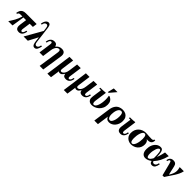

<svg xmlns="http://www.w3.org/2000/svg" viewBox="524 -2795 5104 5104"><g transform="rotate(45 3076.0 -243.0)"><path d="M591 -355H120Q87 -355 69.5 -340.5Q52 -326 49 -303H14Q22 -357 41 -396.5Q60 -436 99 -458Q138 -480 203 -480H608ZM476 -390 439 -129Q435 -96 442 -75.5Q449 -55 471 -55Q484 -55 497 -64.5Q510 -74 521.5 -97Q533 -120 539 -161H574Q562 -79 523.5 -34.5Q485 10 419 10Q398 10 375.5 4Q353 -2 335 -19.5Q317 -37 309 -69.5Q301 -102 308 -155L341 -390ZM201 -361H236Q219 -246 206 -160.5Q193 -75 180 0H20Q50 -49 74.5 -86.5Q99 -124 119.5 -161.5Q140 -199 160 -246.5Q180 -294 201 -361Z M1094 -161H1129Q1118 -85 1089.5 -37.5Q1061 10 1011 10Q981 10 963 -6.5Q945 -23 935 -48.5Q925 -74 920.5 -102.5Q916 -131 913 -155L861 -571Q859 -593 853 -615Q847 -637 834.5 -651.5Q822 -666 798 -666Q783 -666 766 -657.5Q749 -649 735 -627.5Q721 -606 715 -565H680Q692 -648 727 -692Q762 -736 807 -736Q835 -736 851.5 -720.5Q868 -705 876.5 -680Q885 -655 889 -626Q893 -597 896 -571L948 -155Q950 -138 955.5 -115.5Q961 -93 975 -76.5Q989 -60 1014 -60Q1038 -60 1061.5 -81.5Q1085 -103 1094 -161ZM882 -503 912 -300 755 0H596Z M1548 -490Q1626 -490 1655 -446.5Q1684 -403 1673 -330L1586 250H1451L1537 -330Q1539 -341 1540.5 -358.5Q1542 -376 1540 -393.5Q1538 -411 1528 -423Q1518 -435 1497 -435Q1470 -435 1443 -414Q1416 -393 1395.5 -354Q1375 -315 1367 -260L1330 0H1195L1244 -351Q1247 -373 1245.5 -389.5Q1244 -406 1236 -415.5Q1228 -425 1213 -425Q1200 -425 1186 -415Q1172 -405 1161.5 -382Q1151 -359 1145 -319H1110Q1121 -402 1162.5 -446Q1204 -490 1275 -490Q1319 -490 1344 -471Q1369 -452 1378 -409H1388Q1416 -448 1456 -469Q1496 -490 1548 -490Z M2316 -161H2351Q2340 -79 2298.5 -34.5Q2257 10 2186 10Q2143 10 2116 -8.5Q2089 -27 2080 -81Q2049 -33 2024 -11.5Q1999 10 1961 10Q1943 10 1932 4.5Q1921 -1 1915 -11L1877 250H1741L1797 -150L1842 -480H1979L1953 -291L1932 -137Q1929 -116 1928.5 -94.5Q1928 -73 1936.5 -59Q1945 -45 1967 -45Q1992 -45 2018 -64.5Q2044 -84 2065 -124.5Q2086 -165 2094 -227L2129 -480H2266L2217 -129Q2213 -96 2219 -75.5Q2225 -55 2247 -55Q2261 -55 2275 -65Q2289 -75 2300 -98Q2311 -121 2316 -161Z M2933 -161H2968Q2957 -79 2915.5 -34.5Q2874 10 2803 10Q2760 10 2733 -8.5Q2706 -27 2697 -81Q2666 -33 2641 -11.5Q2616 10 2578 10Q2560 10 2549 4.5Q2538 -1 2532 -11L2494 250H2358L2414 -150L2459 -480H2596L2570 -291L2549 -137Q2546 -116 2545.5 -94.5Q2545 -73 2553.5 -59Q2562 -45 2584 -45Q2609 -45 2635 -64.5Q2661 -84 2682 -124.5Q2703 -165 2711 -227L2746 -480H2883L2834 -129Q2830 -96 2836 -75.5Q2842 -55 2864 -55Q2878 -55 2892 -65Q2906 -75 2917 -98Q2928 -121 2933 -161Z M3313 -490H3348Q3407 -460 3434 -414Q3461 -368 3461 -303Q3461 -225 3433 -166.5Q3405 -108 3360.5 -68.5Q3316 -29 3263.5 -9.5Q3211 10 3161 10Q3119 10 3084 -7Q3049 -24 3031.5 -64.5Q3014 -105 3024 -175L3061 -435L3051 -445H2997L3002 -480Q3028 -480 3062.5 -480.5Q3097 -481 3131.5 -483.5Q3166 -486 3192 -490L3202 -480L3155 -149Q3148 -97 3158.5 -66Q3169 -35 3198 -35Q3227 -35 3250.5 -61Q3274 -87 3291 -133Q3308 -179 3317 -237.5Q3326 -296 3326 -360Q3326 -392 3323 -424Q3320 -456 3313 -490ZM3408 -720 3254 -540H3224L3268 -720Z M3838 -490Q3900 -490 3948.5 -467Q3997 -444 4025 -396.5Q4053 -349 4053 -277Q4053 -218 4034.5 -166Q4016 -114 3982.5 -74.5Q3949 -35 3906 -12.5Q3863 10 3813 10Q3760 10 3730 -15.5Q3700 -41 3687 -79L3641 250H3506L3572 -219Q3587 -324 3627 -383Q3667 -442 3722.5 -466Q3778 -490 3838 -490ZM3790 -45Q3824 -45 3849 -81.5Q3874 -118 3888.5 -176.5Q3903 -235 3903 -302Q3903 -368 3887 -401.5Q3871 -435 3833 -435Q3801 -435 3777.5 -413Q3754 -391 3739 -355Q3724 -319 3716.5 -277Q3709 -235 3709 -195Q3709 -137 3722 -104Q3735 -71 3754 -58Q3773 -45 3790 -45Z M4360 -161H4395Q4384 -79 4345 -34.5Q4306 10 4240 10Q4219 10 4196.5 4Q4174 -2 4156 -19.5Q4138 -37 4130 -69.5Q4122 -102 4129 -155L4169 -435L4159 -445H4110L4115 -480Q4141 -480 4174.5 -480.5Q4208 -481 4241.5 -483.5Q4275 -486 4301 -490L4310 -480L4261 -129Q4257 -96 4263.5 -75.5Q4270 -55 4292 -55Q4306 -55 4319.5 -65Q4333 -75 4344 -98Q4355 -121 4360 -161Z M5025 -522Q5025 -488 5016 -460.5Q5007 -433 4986 -414Q4965 -395 4929.5 -387Q4894 -379 4840 -385Q4869 -369 4883 -344.5Q4897 -320 4902 -295Q4907 -270 4907 -252Q4907 -188 4885 -139Q4863 -90 4824.5 -56.5Q4786 -23 4738 -6.5Q4690 10 4637 10Q4585 10 4536 -14Q4487 -38 4455.5 -86.5Q4424 -135 4424 -208Q4424 -276 4447.5 -328.5Q4471 -381 4511.5 -417Q4552 -453 4602 -471.5Q4652 -490 4704 -490Q4735 -490 4758 -488.5Q4781 -487 4803.5 -485Q4826 -483 4854.5 -481.5Q4883 -480 4926 -480Q4990 -480 4990 -522ZM4643 -25Q4673 -25 4695 -52Q4717 -79 4732 -122Q4747 -165 4754.5 -215.5Q4762 -266 4762 -312Q4762 -349 4756.5 -381.5Q4751 -414 4737 -434.5Q4723 -455 4698 -455Q4668 -455 4646 -428Q4624 -401 4609 -358Q4594 -315 4586.5 -265Q4579 -215 4579 -168Q4579 -132 4584.5 -99Q4590 -66 4604 -45.5Q4618 -25 4643 -25Z M5170 0Q5100 0 5060.5 -50Q5021 -100 5021 -197Q5021 -282 5051 -350.5Q5081 -419 5134 -459.5Q5187 -500 5256 -500Q5285 -500 5306.5 -488Q5328 -476 5342 -441Q5356 -406 5362 -337.5Q5368 -269 5367 -155H5332Q5334 -307 5321 -376Q5308 -445 5274 -445Q5253 -445 5234 -422.5Q5215 -400 5201 -361.5Q5187 -323 5178.5 -275Q5170 -227 5170 -177Q5170 -118 5183 -86.5Q5196 -55 5224 -55Q5252 -55 5281 -86Q5310 -117 5338 -173.5Q5366 -230 5391 -308Q5416 -386 5435 -480H5575Q5543 -355 5495.5 -264Q5448 -173 5392.5 -114.5Q5337 -56 5279.5 -28Q5222 0 5170 0ZM5427 10Q5392 10 5373.5 -6Q5355 -22 5347.5 -47Q5340 -72 5337.5 -101Q5335 -130 5332 -155H5367Q5375 -99 5390 -77Q5405 -55 5433 -55Q5454 -55 5472.5 -66Q5491 -77 5504 -100.5Q5517 -124 5523 -161H5558Q5548 -85 5517.5 -37.5Q5487 10 5427 10Z M6142 -480Q6131 -420 6103 -360Q6075 -300 6036.5 -240Q5998 -180 5956.5 -120Q5915 -60 5878 0H5818L5923 -140H5928Q5963 -195 5981 -240Q5999 -285 6003.5 -325Q6008 -365 6003 -402.5Q5998 -440 5986 -480ZM5743 -490Q5790 -490 5815 -474Q5840 -458 5851.5 -433.5Q5863 -409 5868 -385L5923 -140L5818 0L5728 -351Q5718 -389 5709 -407Q5700 -425 5683 -425Q5667 -425 5655 -406Q5643 -387 5639 -359H5604Q5609 -394 5624 -424Q5639 -454 5667.5 -472Q5696 -490 5743 -490Z"/></g></svg>

Font: Brygada 1918
Style: Bold Italic
Weight: 700
Italic angle: -8°
Designer: Mateusz Machalski | Borys Kosmynka | Przemek Hoffer
Foundry: NIEPODLEGLA 2018
Version: Version 3.006